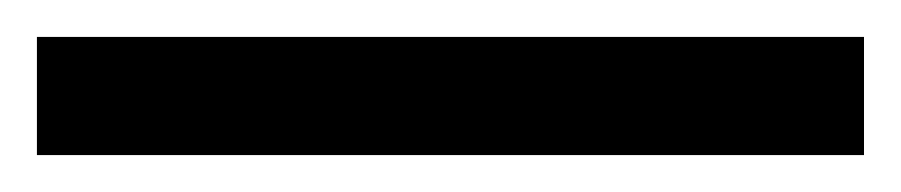

<svg xmlns="http://www.w3.org/2000/svg" viewBox="-22 70 488 104"><path d="M446 154H-2V90H446Z"/></svg>

Font: lguzrati25
Style: Book
Weight: 400
Designer: Jelle Bosma - Monotype Design Team, Universal Thirst
Foundry: Monotype Imaging Inc.
Version: Version 2.106